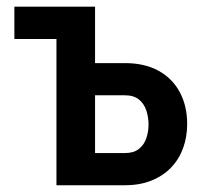

<svg xmlns="http://www.w3.org/2000/svg" viewBox="-20 -548 597 568"><path d="M245.1 -528.3V-432.6H22.5V-528.3ZM224.1 -361.3H349.6Q408.2 -361.3 449.5 -338.4Q490.7 -315.4 512.2 -274.7Q533.7 -233.9 533.7 -181.2Q533.7 -142.6 521.5 -109.4Q509.3 -76.2 485.6 -51.8Q461.9 -27.3 427.7 -13.7Q393.6 0 349.6 0H147V-528.3H261.2V-95.2H349.6Q375.5 -95.2 390.9 -107.4Q406.2 -119.6 412.8 -138.9Q419.4 -158.2 419.4 -179.7Q419.4 -201.7 412.8 -221.4Q406.2 -241.2 390.9 -253.7Q375.5 -266.1 349.6 -266.1H224.1Z"/></svg>

Font: Roboto Condensed Medium
Style: Regular
Weight: 500
Designer: Christian Robertson
Foundry: Google
Version: Version 3.0